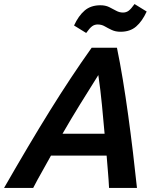

<svg xmlns="http://www.w3.org/2000/svg" viewBox="-60 -929 784 949"><path d="M-40 0Q22 -108 78 -202.5Q134 -297 186.5 -381.5Q239 -466 290 -543Q341 -620 393 -693H518Q533 -621 547 -536Q561 -451 573.5 -360Q586 -269 597 -177.5Q608 -86 617 0H479Q477 -41 473.5 -80.5Q470 -120 467 -160H192Q171 -121 148 -81Q125 -41 104 0ZM249 -268H457Q451 -335 444 -409Q437 -483 426 -558Q380 -485 335.5 -413Q291 -341 249 -268ZM366 -766 306 -803Q328 -851 358.5 -877Q389 -903 436 -903Q461 -903 479.5 -894Q498 -885 514 -876Q530 -867 548 -867Q564 -867 576 -876Q588 -885 605 -909L665 -872Q643 -824 613 -798Q583 -772 536 -772Q511 -772 492 -781Q473 -790 457.5 -799Q442 -808 423 -808Q407 -808 395 -799Q383 -790 366 -766Z"/></svg>

Font: Ubuntu Sans
Style: Bold Italic
Weight: 700
Italic angle: -13.5°
Designer: Dalton Maag Ltd
Foundry: Dalton Maag Ltd
Version: Version 1.006